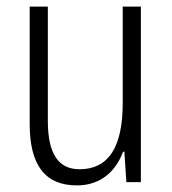

<svg xmlns="http://www.w3.org/2000/svg" viewBox="-20 -552 521 582"><path d="M407 -532H352V-240C352 -104 308 -39 221 -39C158 -39 125 -84 125 -186V-532H70V-176C70 -55 114 10 213 10C287 10 332 -35 353 -92H357L363 0H407Z"/></svg>

Font: Noto Sans Thai Cond Light
Style: Regular
Weight: 300
Width: 3
Designer: Monotype Design Team
Foundry: Monotype Imaging Inc.
Version: Version 2.002